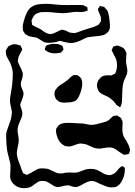

<svg xmlns="http://www.w3.org/2000/svg" viewBox="-20 -935 707 1004"><path d="M214 -679Q215 -683 219 -691Q219 -695 220 -696Q224 -698 234 -701Q244 -705 256.5 -705.5Q269 -706 281 -705Q286 -704 291 -702Q296 -700 299 -699Q300 -699 302.5 -697.5Q305 -696 306 -695Q307 -694 308.5 -689.5Q310 -685 310 -684L312 -675Q312 -674 309.5 -672Q307 -670 306 -669Q302 -662 298 -660Q296 -659 293 -659Q290 -659 288 -658Q276 -656 268 -656Q242 -656 225 -667Q215 -672 214 -679ZM633 -57V-55Q633 -26 626 -8Q622 4 613 19Q604 32 598 35Q597 36 593.5 38.5Q590 41 587 42Q584 44 574 44Q570 45 563 45Q549 45 535.5 40Q522 35 502 26Q498 24 485.5 18Q473 12 461 11Q442 11 410 30Q401 36 387 41Q385 41 383.5 42Q382 43 380 43H376Q363 43 351 38Q349 37 344.5 35.5Q340 34 338 34H335Q329 34 327 35Q320 35 306 39Q290 43 282 43Q273 43 266 39.5Q259 36 251 30.5Q243 25 236 21Q226 15 217 12Q211 11 198 11Q189 11 180.5 15.5Q172 20 160 29Q150 38 141 42Q127 49 107 49Q80 49 60 35Q42 22 35 2Q33 -4 33 -16Q33 -31 34 -38Q35 -47 35 -65Q35 -82 25 -116Q19 -138 17 -150Q15 -162 14 -178Q13 -194 13 -200Q12 -209 12 -228Q12 -239 16.5 -253Q21 -267 26 -280Q31 -292 35 -305.5Q39 -319 40 -329Q42 -341 42 -346Q42 -354 40 -363Q38 -372 37 -376Q36 -380 34 -390.5Q32 -401 32 -410Q32 -420 34.5 -433.5Q37 -447 38 -454Q45 -492 46 -523Q47 -531 47 -546Q47 -561 45 -568Q43 -584 33 -607Q29 -615 21.5 -627.5Q14 -640 12 -649Q11 -652 11.5 -655Q12 -658 11 -661Q11 -663 10.5 -666.5Q10 -670 11 -672Q12 -674 17 -682L23 -692Q25 -694 28 -695Q31 -696 33 -697Q42 -702 44 -702Q52 -704 56 -704Q66 -704 73 -701Q86 -698 87 -697Q89 -695 89.5 -692Q90 -689 92 -687Q93 -685 94.5 -682Q96 -679 96 -677Q96 -673 90 -664Q87 -658 81.5 -647.5Q76 -637 75 -628Q73 -620 73 -614L77 -604L86 -584Q94 -569 95 -564L99 -554Q101 -539 94 -519Q93 -516 91 -508.5Q89 -501 89 -494Q89 -487 92 -479Q95 -471 96 -469Q103 -455 103 -445Q103 -434 97 -419Q91 -404 89 -398Q88 -396 87 -393Q86 -390 86 -387Q86 -379 92 -365Q93 -362 95 -355Q97 -348 97 -342Q97 -327 86 -305Q79 -289 75.5 -278Q72 -267 72 -255Q72 -242 75 -228Q76 -224 77 -215.5Q78 -207 78 -200Q78 -186 73 -168Q68 -143 68 -136Q68 -117 76 -95.5Q84 -74 86 -69Q92 -49 97 -39Q100 -30 101 -29L109 -26Q116 -21 119 -21Q122 -21 126 -23Q130 -25 132 -26Q138 -28 155 -39Q174 -50 177 -51Q190 -56 212 -54Q227 -54 240 -48Q246 -46 259 -39Q272 -32 280 -30Q286 -28 302 -28Q306 -28 312.5 -29.5Q319 -31 323 -32Q330 -33 344 -33Q352 -32 367 -32Q380 -32 387 -34Q395 -36 407 -41Q419 -46 428 -49Q440 -52 456 -52Q466 -52 471 -51Q484 -49 498 -41Q512 -33 516 -31Q525 -25 535 -22Q550 -19 551 -19Q570 -19 589 -38Q592 -41 596 -46.5Q600 -52 603 -55Q604 -57 612 -62Q617 -67 619 -67Q620 -67 623 -64Q624 -63 628 -61Q632 -59 633 -57ZM487 -489Q487 -504 496.5 -518Q506 -532 520 -538Q528 -541 541 -541Q546 -542 552 -541Q558 -540 563 -541L573 -546Q575 -547 577 -547.5Q579 -548 581 -549Q583 -551 586 -560Q592 -575 592 -592Q592 -617 583 -635Q580 -640 575.5 -648.5Q571 -657 568 -664Q567 -666 565.5 -668.5Q564 -671 564 -674L568 -682Q569 -684 570.5 -687.5Q572 -691 574 -692Q575 -693 579 -693Q581 -694 585.5 -695.5Q590 -697 593 -697Q594 -697 603 -694Q622 -688 631 -678Q633 -676 634.5 -672Q636 -668 637 -666L641 -658V-655Q641 -644 640 -634Q639 -624 639 -615Q639 -607 640 -601.5Q641 -596 642 -592Q646 -574 646 -564Q646 -560 644 -550Q642 -542 636 -530Q630 -518 627 -509Q621 -490 620 -466Q619 -442 619 -437Q619 -419 618 -410Q618 -408 617 -399Q616 -390 612 -382Q612 -380 610.5 -377.5Q609 -375 608 -374Q606 -374 601 -379Q599 -380 595.5 -381.5Q592 -383 591 -385Q587 -388 583 -394.5Q579 -401 575 -405Q559 -421 542 -430Q535 -434 522.5 -439Q510 -444 504 -450Q496 -456 491.5 -467.5Q487 -479 487 -489ZM315 -503Q318 -505 322 -508Q326 -511 330 -514Q337 -519 342.5 -525Q348 -531 355 -536Q356 -537 358.5 -539Q361 -541 364 -542Q366 -543 370 -542.5Q374 -542 376 -542Q377 -542 380 -542.5Q383 -543 385 -542L393 -536Q394 -535 396.5 -533.5Q399 -532 401 -529Q410 -519 410 -497Q410 -470 394 -434Q385 -414 374 -408Q372 -406 368 -405Q364 -404 361 -403Q350 -399 326 -399Q315 -397 305 -399Q292 -402 289 -403Q288 -403 282 -409Q274 -415 272 -418Q271 -419 270.5 -422Q270 -425 269 -426Q268 -428 266.5 -432.5Q265 -437 265 -439V-443Q265 -455 268 -462L275 -471Q281 -480 289.5 -486.5Q298 -493 315 -503ZM660 -151Q660 -148 659 -145Q658 -142 657 -140L655 -132Q654 -130 646 -128Q630 -125 627 -126Q625 -127 617 -132Q617 -132 599 -144Q586 -155 572 -161Q562 -164 552 -164Q545 -164 536.5 -163Q528 -162 524 -161Q511 -158 497 -158Q481 -158 467 -164Q453 -170 451 -171Q435 -179 427 -181L409 -184Q398 -186 386 -182Q374 -178 372 -177Q352 -169 343 -169H340Q335 -169 332 -170Q325 -170 321 -171Q319 -172 316.5 -173.5Q314 -175 312 -176Q285 -193 276 -230Q273 -239 273 -251Q273 -259 274 -262L278 -268Q280 -270 282 -274Q284 -278 286 -279Q290 -282 295 -285Q300 -288 305 -289Q320 -294 354 -292L374 -291Q389 -291 415 -289Q423 -288 436 -285Q449 -282 458 -282Q471 -282 488 -286.5Q505 -291 513 -293Q534 -298 541 -302Q548 -305 565 -322Q571 -328 573 -329Q576 -330 585 -330L592 -331Q596 -331 603 -324Q609 -322 612 -318Q615 -316 617 -308Q618 -306 619.5 -303Q621 -300 621 -298V-294L620 -259Q620 -242 623 -233Q626 -219 640 -200Q650 -182 654 -173Q660 -155 660 -151ZM530 -756Q523 -751 512 -749.5Q501 -748 498 -747Q489 -746 475.5 -745Q462 -744 444 -741Q434 -740 421 -733Q408 -726 401 -723Q371 -710 351 -710Q342 -710 331 -712.5Q320 -715 314 -716Q299 -721 295 -721Q290 -721 283 -718.5Q276 -716 273 -715Q249 -711 237 -711Q219 -711 208 -716Q202 -719 190.5 -727Q179 -735 172 -738Q164 -740 150 -742Q136 -744 129 -747L119 -753Q117 -754 115 -755Q113 -756 111 -758Q110 -759 108.5 -761.5Q107 -764 107 -765Q106 -766 103.5 -769.5Q101 -773 100 -776Q99 -781 99 -792Q98 -803 105 -828Q113 -854 121 -870.5Q129 -887 144 -898Q159 -909 178 -912Q197 -915 222 -915Q241 -915 275 -911Q283 -911 301 -909Q319 -908 332.5 -908.5Q346 -909 354 -909H380H395Q410 -909 417 -907Q421 -906 423.5 -904.5Q426 -903 428 -902L436 -898Q438 -895 438 -883Q438 -882 438.5 -881.5Q439 -881 438 -880Q438 -879 437 -879.5Q436 -880 435 -879Q426 -876 424 -875Q415 -872 404 -872L379 -873Q366 -873 342 -869Q336 -868 327 -867Q318 -866 306 -866L265 -869Q259 -870 249 -871Q239 -872 225 -872H207Q195 -872 190 -871Q175 -866 169 -863Q156 -854 149 -837Q148 -835 146.5 -832Q145 -829 145 -827L146 -819Q147 -816 147 -811.5Q147 -807 148 -805L155 -801Q161 -797 169.5 -793.5Q178 -790 185 -786Q194 -782 202 -775Q226 -757 243 -757Q255 -757 269.5 -764.5Q284 -772 291 -775Q294 -776 298.5 -778Q303 -780 305 -780L313 -778Q316 -777 319.5 -776Q323 -775 326 -774Q330 -772 337.5 -768Q345 -764 350 -764Q362 -762 369 -762Q378 -763 389 -767.5Q400 -772 404 -773Q432 -783 447 -787Q473 -794 486 -801Q488 -802 490.5 -803Q493 -804 496 -807Q499 -810 501 -813.5Q503 -817 505 -820L508 -825V-831Q508 -842 507 -846Q506 -851 502.5 -859Q499 -867 497 -871Q496 -874 494 -878.5Q492 -883 492 -885Q492 -890 498 -896L502 -904Q507 -904 513 -901Q520 -901 524 -899Q524 -899 528 -895Q539 -884 540 -882Q546 -872 550 -850Q551 -843 553 -826.5Q555 -810 555 -796Q555 -779 545 -768Q542 -766 537.5 -761.5Q533 -757 530 -756Z"/></svg>

Font: Rubik-Burned
Style: Regular
Weight: 400
Designer: NaN (generative design), Hubert & Fischer (Rubik source font outlines)
Foundry: NaN, Hubert & Fischer
Version: Version 1.000